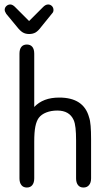

<svg xmlns="http://www.w3.org/2000/svg" viewBox="-20 -829 490 858"><path d="M133 -351V-589Q133 -609 124.5 -619.5Q116 -630 100 -630Q84 -630 75.5 -619.5Q67 -609 67 -589V-32Q67 -13 75.5 -2Q84 9 100 9Q116 9 124.5 -2Q133 -13 133 -32V-195Q133 -239 138 -263.5Q143 -288 153 -302Q165 -318 187 -326.5Q209 -335 236 -335Q290 -335 309 -293Q315 -280 317.5 -257Q320 -234 320 -201V-32Q320 -13 328.5 -2Q337 9 353 9Q369 9 378 -2Q387 -13 387 -32V-207Q387 -242 385 -266.5Q383 -291 378 -305Q354 -393 245 -393Q208 -393 180.5 -382.5Q153 -372 133 -351ZM110 -735 49 -796Q37 -809 26 -809Q16 -809 8.5 -802Q1 -795 1 -785Q1 -778 8 -767L56 -709Q70 -691 82 -684Q94 -677 110 -677Q127 -677 139 -684Q151 -691 165 -710L212 -768Q216 -772 217.5 -776Q219 -780 219 -784Q219 -795 212 -802Q205 -809 195 -809Q183 -809 171 -796Z"/></svg>

Font: Beiruti
Style: Regular
Weight: 400
Designer: Arlette Boutros
Foundry: Boutros
Version: Version 1.41